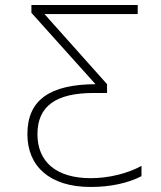

<svg xmlns="http://www.w3.org/2000/svg" viewBox="-20 -734 640 764"><path d="M341 10C421 10 491 -6 543 -33V-74C489 -44 413 -25 341 -25C204 -25 129 -90 129 -200C129 -312 203 -364 352 -364H406V-399L157 -678H528V-714H105V-683L360 -399C179 -398 89 -337 89 -200C89 -73 177 10 341 10Z"/></svg>

Font: Noto Sans Mono ExtraLight
Style: Regular
Weight: 200
Designer: Monotype Design Team
Foundry: Monotype Imaging Inc.
Version: Version 2.014